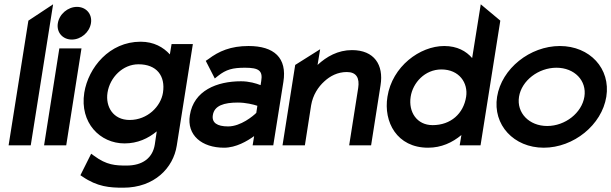

<svg xmlns="http://www.w3.org/2000/svg" viewBox="-20 -676 2843 893"><path d="M123 0 227 -656 112 -580 20 0Z M314 -492C356 -492 396 -525 403 -568C410 -611 380 -644 338 -644C296 -644 256 -611 249 -568C242 -525 272 -492 314 -492ZM288 0 359 -451H256L185 0Z M559 -9C620 -9 669 -32 709 -65L700 -4C690 59 643 94 569 94C517 94 476 92 418 49L404 39L354 139L363 145C433 193 490 197 553 197C699 197 786 104 802 2L877 -471H778L770 -423C740 -456 696 -482 634 -482C489 -482 391 -362 372 -245C350 -104 446 -9 559 -9ZM624 -377C709 -377 750 -323 738 -245C728 -181 666 -118 583 -118C506 -118 470 -180 480 -245C491 -316 551 -377 624 -377Z M1022 11C1078 11 1130 -20 1162 -43L1155 0H1251L1298 -295C1316 -407 1255 -462 1136 -462C1053 -462 998 -438 949 -401L937 -393L979 -311L994 -323C1032 -353 1062 -361 1120 -361C1184 -361 1203 -347 1195 -299L1192 -280C1172 -288 1139 -298 1101 -298C989 -298 881 -255 863 -140C848 -47 919 11 1022 11ZM1086 -199C1123 -199 1159 -190 1177 -184L1172 -151C1158 -137 1100 -88 1041 -88C990 -88 964 -105 970 -141C977 -185 1022 -199 1086 -199Z M1398 0 1427 -186C1435 -234 1460 -272 1489 -298C1515 -322 1550 -341 1593 -341C1638 -341 1653 -313 1646 -267L1604 0H1706L1750 -280C1765 -374 1721 -443 1617 -443C1552 -443 1499 -413 1457 -374L1469 -447L1353 -374L1294 0Z M1971 11C2033 11 2084 -13 2126 -48L2118 0H2215L2307 -580L2216 -656L2176 -406C2148 -438 2107 -462 2046 -462C1933 -462 1804 -367 1782 -226C1763 -109 1826 11 1971 11ZM2033 -353C2116 -353 2158 -290 2148 -226C2136 -148 2077 -94 1992 -94C1919 -94 1879 -155 1890 -226C1900 -291 1956 -353 2033 -353Z M2509 11C2648 11 2779 -95 2800 -226C2821 -357 2723 -462 2584 -462C2445 -462 2313 -357 2292 -226C2271 -95 2370 11 2509 11ZM2568 -361C2652 -361 2710 -301 2698 -226C2686 -151 2609 -90 2525 -90C2441 -90 2382 -151 2394 -226C2406 -301 2484 -361 2568 -361Z"/></svg>

Font: Charger Pro
Style: BlkObl
Weight: 900
Designer: Jasper
Foundry: Cannot Into Space Fonts
Version: Version 1.09